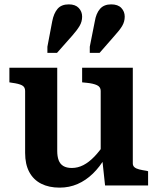

<svg xmlns="http://www.w3.org/2000/svg" viewBox="-20 -849 722 879"><path d="M242 -539V-158Q242 -133 248.5 -115.5Q255 -98 270 -89Q285 -80 309 -80Q336 -80 361.5 -93Q387 -106 412.5 -132.5Q438 -159 464 -199L462 -128Q437 -85 405 -54Q373 -23 335 -6.5Q297 10 253 10Q204 10 168.5 -8Q133 -26 114 -61.5Q95 -97 95 -149V-433Q95 -451 80.5 -458.5Q66 -466 35 -470L23 -472V-539ZM588 -539V-101Q588 -90 595.5 -83.5Q603 -77 617 -73.5Q631 -70 651 -67L658 -65V0H461L448 -121L441 -127V-433Q441 -451 424 -459Q407 -467 376 -470L356 -472V-539ZM219 -751Q226 -788 243.5 -808.5Q261 -829 295 -829Q325 -829 340.5 -812.5Q356 -796 356 -773Q356 -750 344.5 -730.5Q333 -711 311 -686L241 -607H197V-635ZM414 -751Q420 -788 438 -808.5Q456 -829 489 -829Q520 -829 535.5 -812.5Q551 -796 551 -773Q551 -750 539.5 -730.5Q528 -711 505 -686L436 -607H391V-635Z"/></svg>

Font: Roboto Serif SemiBold
Style: Regular
Weight: 600
Designer: Greg Gazdowicz
Foundry: Commercial Type
Version: Version 1.008